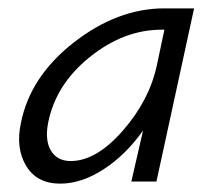

<svg xmlns="http://www.w3.org/2000/svg" viewBox="-20 -434 513 459"><path d="M373 -414H444L354 0H294L322 -122Q281 -64 228 -29.5Q175 5 124 5Q68 5 42.5 -37.5Q17 -80 30 -140Q52 -251 156.5 -332.5Q261 -414 373 -414ZM149 -49Q210 -49 273.5 -121.5Q337 -194 355 -278L373 -363H366Q276 -363 194.5 -297.5Q113 -232 95 -140Q87 -98 102 -73.5Q117 -49 149 -49Z"/></svg>

Font: EauTest
Style: Italic
Weight: 400
Italic angle: -12°
Designer: Christian Thalmann (Catharsis Fonts)
Version: Version 0.001;PS 000.001;hotconv 1.0.88;makeotf.lib2.5.64775